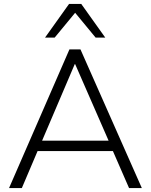

<svg xmlns="http://www.w3.org/2000/svg" viewBox="-20 -956 768 976"><path d="M26 0 333 -705H389L701 0H636L554 -188H171L91 0ZM360 -630 194 -241H532L362 -630ZM209 -765 331 -936H393L515 -765H466L362 -891L258 -765Z"/></svg>

Font: Mulish Light
Style: Regular
Weight: 300
Designer: Vernon Adams
Foundry: Vernon Adams
Version: Version 3.603; ttfautohint (v1.8.3)